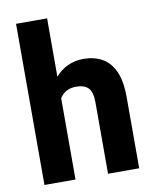

<svg xmlns="http://www.w3.org/2000/svg" viewBox="-84 -815 714 880"><g transform="rotate(-10 273.0 -375.0)"><path d="M327.1 -538.1Q375.5 -538.1 412.8 -517.8Q450.2 -497.6 471.2 -451.9Q492.2 -406.2 492.2 -330.6V0H347.2V-331.5Q347.2 -381.8 328.1 -400.1Q309.1 -418.5 272.5 -418.5Q245.6 -418.5 226.6 -408Q207.5 -397.5 195.8 -378.4V0H51.3V-750H195.8V-478.5Q220.2 -506.8 253.7 -522.5Q287.1 -538.1 327.1 -538.1Z"/></g></svg>

Font: Robert Sans Black
Style: Regular
Weight: 900
Designer: Christian Robertson (extended by Adam Twardoch)
Foundry: Google
Version: Version 12.135;April 2, 2019;FontCreator 11.5.0.2425 64-bit;